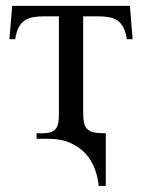

<svg xmlns="http://www.w3.org/2000/svg" viewBox="-20 -467 478 646"><path d="M406.7 -335Q403.3 -358.9 395.5 -374Q387.7 -389.2 375.5 -397.7Q363.3 -406.2 346.4 -409.2Q329.6 -412.1 307.6 -412.1H259.8V-90.8Q259.8 -68.4 262.7 -54.4Q265.6 -40.5 273.9 -32.5Q282.2 -24.4 297.1 -21.5Q312 -18.6 335.9 -18.6V158.7H312Q309.6 130.4 299.3 102.1Q289.1 73.7 268.8 51Q248.5 28.3 217.3 14.2Q186 0 142.6 0H103V-18.6H122.1Q140.1 -18.6 151.1 -22.5Q162.1 -26.4 168.2 -34.4Q174.3 -42.5 176.3 -54.7Q178.2 -66.9 178.2 -83.5V-412.1H129.9Q108.4 -412.1 91.6 -409.2Q74.7 -406.2 62.5 -397.7Q50.3 -389.2 42.5 -374Q34.7 -358.9 31.2 -335H11.7L21 -447.3H417L426.3 -335Z"/></svg>

Font: Doulos SIL
Style: Regular
Weight: 400
Designer: Walt Agee, Victor Gaultney, Peter Martin, Debbi Hosken
Foundry: SIL International
Version: Version 4.110; 2011; Maintenance release